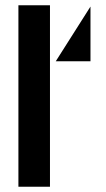

<svg xmlns="http://www.w3.org/2000/svg" viewBox="-20 -710 404 730"><path d="M50 -690H170V0H50ZM324 -477H192L324 -685Z"/></svg>

Font: Tschichold
Style: Bold
Weight: 700
Designer: Peter Wiegel
Foundry: Peter Wiegel
Version: Version 1.000; ttfautohint (v1.3)